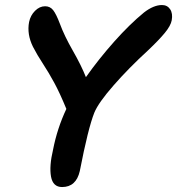

<svg xmlns="http://www.w3.org/2000/svg" viewBox="-20 -733 707 767"><path d="M228 14.2Q191.4 14.2 183.8 -27.6Q176.3 -69.3 191.9 -134.8Q208.5 -220.2 245.1 -297.9Q218.8 -361.8 196.8 -402.3Q174.8 -442.9 151.6 -478.3Q128.4 -513.7 111.8 -545.9Q86.9 -596.2 96.2 -645Q101.6 -671.4 119.9 -689.7Q138.2 -708 160.2 -708Q180.2 -708 192.4 -692.4Q204.6 -676.8 219.2 -638.2Q236.8 -590.3 271 -530.5Q305.2 -470.7 323.2 -424.8Q375 -498 436.5 -567.1Q498 -636.2 555.2 -683.1Q593.8 -712.9 627 -712.9Q648.4 -712.9 659.7 -696Q670.9 -679.2 666 -651.9Q662.1 -630.4 638.4 -601.6Q614.7 -572.8 571.8 -532.2Q494.6 -461.4 434.1 -392.3Q373.5 -323.2 356.9 -283.2Q332 -220.7 298.8 -49.8Q284.2 14.2 228 14.2Z"/></svg>

Font: Shantell Sans Normal
Style: Italic
Weight: 600
Italic angle: -11.31°
Designer: Stephen Nixon, Anya Danilova, Shantell Martin
Foundry: Arrow Type
Version: Version 1.006;[559af2be0]